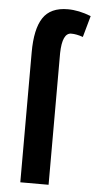

<svg xmlns="http://www.w3.org/2000/svg" viewBox="-54 -799 417 832"><g transform="rotate(5 154.0 -382.5)"><path d="M282 -651 308 -744Q255 -765 207 -765Q132 -765 99.5 -716Q67 -667 67 -565V0H190V-573Q192 -661 231 -661Q254 -661 282 -651Z"/></g></svg>

Font: Noto Sans UI Condensed
Style: Bold
Weight: 700
Width: 3
Designer: Monotype Design Team
Foundry: Monotype Imaging Inc.
Version: 1.001